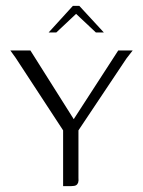

<svg xmlns="http://www.w3.org/2000/svg" viewBox="-20 -631 484 651"><path d="M194 0V-189L33 -435L15 -460H83L230 -227L381 -460H430L409 -433L246 -189V-28Q247 -18 245 -12Q243 -6 238 -3Q233 0 222 0ZM145 -521 227 -611H249L332 -521H305L238 -584L171 -521Z"/></svg>

Font: Genos Light
Style: Regular
Weight: 300
Designer: Robert E. Leuschke
Foundry: Robert E. Leuschke
Version: Version 1.010